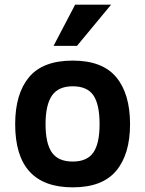

<svg xmlns="http://www.w3.org/2000/svg" viewBox="-20 -786 621 821"><path d="M536.1 -254.9Q536.1 -127 477.1 -55.9Q418 15.1 291 15.1Q44.9 15.1 44.9 -254.9Q44.9 -384.8 104 -455.8Q163.1 -526.9 291 -526.9Q418 -526.9 477.1 -455.8Q536.1 -384.8 536.1 -254.9ZM405.8 -254.9Q405.8 -339.4 379.4 -378.2Q353 -417 291 -417Q229.5 -417 202.1 -377.2Q174.8 -337.4 174.8 -254.9Q174.8 -172.9 201.9 -134Q229 -95.2 291 -95.2Q352.1 -95.2 378.9 -133.5Q405.8 -171.9 405.8 -254.9ZM309.1 -589.8H209L301.3 -766.1H455.1Z"/></svg>

Font: Clear Sans
Style: Bold
Weight: 700
Foundry: Intel Corporation
Version: Version 1.00